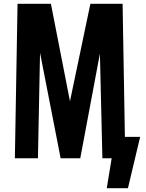

<svg xmlns="http://www.w3.org/2000/svg" viewBox="-20 -830 765 1007"><path d="M58 0 72 -810H247L347 -299L454 -810H623L637 0H517L504 -549L401 0H298L190 -553L179 0ZM540 157 584 -112H715L651 157Z"/></svg>

Font: Oswald SemiBold
Style: Regular
Weight: 600
Designer: Vernon Adams
Foundry: Vernon Adams
Version: Version 4.103;gftools[0.9.33.dev8+g029e19f]